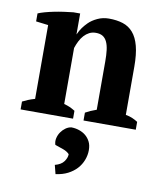

<svg xmlns="http://www.w3.org/2000/svg" viewBox="-82 -534 720 857"><g transform="rotate(10 278.0 -105.5)"><path d="M546.4 0H309.6V-35.6Q321.3 -42 332.5 -47.1Q343.8 -52.2 359.4 -57.6V-276.9Q359.4 -305.7 356.7 -327.6Q354 -349.6 346.9 -364.7Q339.8 -379.9 327.6 -387.5Q315.4 -395 296.4 -395Q279.8 -395 266.6 -388.2Q253.4 -381.3 243.2 -370.1Q232.9 -358.9 225.1 -343.5Q217.3 -328.1 211.9 -311.5V-57.6Q226.6 -53.7 237.8 -48.8Q249 -43.9 262.2 -35.6V0H24.4V-35.6Q36.1 -41.5 48.8 -46.9Q61.5 -52.2 80.1 -57.6V-392.1L24.4 -398.9V-435.1Q36.6 -440.4 55.2 -445.6Q73.7 -450.7 95.2 -455.1Q116.7 -459.5 138.9 -462.6Q161.1 -465.8 181.2 -467.8H211.9V-373.5H212.4Q220.7 -392.1 230.2 -405Q239.7 -418 252 -430.2Q267.1 -445.3 291 -456.5Q314.9 -467.8 342.8 -467.8Q378.4 -467.8 406 -459Q433.6 -450.2 452.6 -428.2Q471.7 -406.2 481.4 -369.1Q491.2 -332 491.2 -275.4V-57.6Q509.3 -54.2 521.7 -48.8Q534.2 -43.5 546.4 -35.6ZM217.8 217.3Q246.1 210 258.3 192.9Q270.5 175.8 270.5 159.7Q260.3 148.4 241.9 141.8Q223.6 135.3 204.6 128.9Q199.7 113.8 203.4 98.4Q207 83 215.6 70.8Q224.1 58.6 236.1 50Q248 41.5 261.2 39.6Q279.3 39.6 296.9 45.4Q314.5 51.3 327.1 61.8Q339.8 72.3 347.9 88.1Q356 104 356 126.5Q356 149.4 347.4 171.6Q338.9 193.8 322.8 211.4Q306.6 229 283 241.2Q259.3 253.4 228 257.3Z"/></g></svg>

Font: PT Astra Serif
Style: Bold
Weight: 700
Designer: A.Korolkova, I. Chaeva
Foundry: ParaType Ltd
Version: Version 1.002